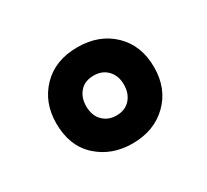

<svg xmlns="http://www.w3.org/2000/svg" viewBox="-76 -684 571 529"><g transform="rotate(-30 209.5 -419.0)"><path d="M214 -266Q148 -266 103.5 -306.5Q59 -347 59 -419Q59 -485 101 -528.5Q143 -572 214 -572Q283 -572 326.5 -530Q370 -488 370 -419Q370 -351 326.5 -308.5Q283 -266 214 -266ZM214 -355Q242 -355 258 -373Q274 -391 274 -419Q274 -447 257.5 -464.5Q241 -482 214 -482Q185 -482 169.5 -464Q154 -446 154 -419Q154 -389 171 -372Q188 -355 214 -355Z"/></g></svg>

Font: Noto Sans SemiCondensed
Style: Bold
Weight: 700
Width: 4
Designer: Monotype Design Team
Foundry: Monotype Imaging Inc.
Version: Version 2.013; ttfautohint (v1.8.4.7-5d5b)